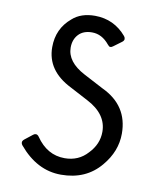

<svg xmlns="http://www.w3.org/2000/svg" viewBox="-84 -810 754 889"><g transform="rotate(10 293.0 -366.0)"><path d="M262.7 9.8Q149.4 9.8 63.5 -93.3Q58.6 -99.1 58.6 -106.4Q58.6 -113.8 67.4 -121.1L104 -149.9Q109.9 -154.8 116.2 -154.8Q124.5 -154.8 130.9 -145.5Q183.6 -68.4 266.1 -68.4Q331.5 -68.4 373.5 -115.2Q417.5 -160.6 417.5 -218.8Q417.5 -302.2 322.8 -351.1L237.8 -396Q120.6 -454.6 120.6 -564.9Q120.6 -652.3 185.5 -706.5Q225.1 -742.2 291.5 -742.2Q380.9 -741.7 439 -673.3Q444.3 -667 444.3 -659.7Q444.3 -652.3 435.5 -645.5L397.9 -617.7Q391.1 -612.3 384.8 -612.3Q379.4 -612.3 372.1 -621.6Q337.4 -664.1 291 -664.1Q250 -664.1 227.5 -639.9Q205.1 -615.7 205.1 -578.1Q205.1 -510.7 290.5 -465.8L383.3 -417Q507.8 -358.4 507.8 -226.1Q507.8 -142.6 448.2 -72.3Q379.9 9.8 262.7 9.8Z"/></g></svg>

Font: Simply Mono
Style: Book
Weight: 400
Designer: Wojciech Kalinowski "wmk69" (wmk69@o2.pl)
Foundry: Wojciech Kalinowski "wmk69" (wmk69@o2.pl)
Version: Version 1.0.0